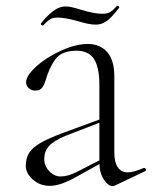

<svg xmlns="http://www.w3.org/2000/svg" viewBox="-20 -627 518 655"><path d="M365 8Q349 8 334 -15Q319 -38 319 -74V-337Q319 -398 300.5 -426Q282 -454 241 -454Q191 -454 169.5 -425.5Q148 -397 135 -351Q130 -336 123 -327Q116 -318 101 -318Q87 -318 78 -326.5Q69 -335 69 -346Q69 -369 104 -400.5Q139 -432 189 -454.5Q239 -477 280 -477Q321 -477 345.5 -449.5Q370 -422 370 -367V-108Q370 -73 382 -56Q394 -39 415 -39Q437 -39 470 -54H472Q476 -54 477.5 -49.5Q479 -45 475 -43L372 6Q368 8 365 8ZM68 -61Q68 -87 79 -105Q90 -123 117.5 -139Q145 -155 196 -174L324 -221L326 -211L202 -163Q162 -146 146.5 -128Q131 -110 131 -85Q131 -61 148 -43Q165 -25 187 -25Q212 -25 243 -41L333 -87L335 -76L250 -29Q215 -9 192 -1Q169 7 150 7Q116 7 92 -14.5Q68 -36 68 -61ZM379 -607H381Q384 -607 386 -604.5Q388 -602 386 -600Q360 -566 343 -554.5Q326 -543 308 -543Q293 -543 277 -546.5Q261 -550 245 -555Q203 -567 176 -567Q160 -567 151.5 -561.5Q143 -556 136.5 -549.5Q130 -543 127 -540H126Q123 -540 120.5 -542.5Q118 -545 120 -547Q136 -569 158.5 -587Q181 -605 204 -605Q221 -605 256 -594Q300 -580 330 -580Q347 -580 357.5 -587Q368 -594 379 -607Z"/></svg>

Font: Cormorant Unicase Light
Style: Regular
Weight: 300
Designer: Christian Thalmann (Catharsis Fonts)
Foundry: Catharsis Fonts
Version: Version 4.000